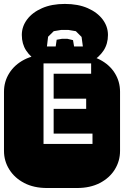

<svg xmlns="http://www.w3.org/2000/svg" viewBox="-22 -943 622 963"><path d="M213.9 0Q147.9 0 99.6 -25.1Q51.3 -50.3 24.7 -92.8Q-2 -135.3 -2 -186V-482.9Q-2 -534.2 24.7 -576.4Q51.3 -618.7 99.6 -643.8Q147.9 -668.9 213.9 -668.9H364.3Q430.2 -668.9 478.8 -643.8Q527.3 -618.7 553.7 -576.4Q580.1 -534.2 580.1 -482.9V-186Q580.1 -135.3 553.7 -92.8Q527.3 -50.3 478.8 -25.1Q430.2 0 364.3 0ZM196.3 -221.2H441.9V-272.9H247.1V-397H410.2V-448.2H247.1V-573.2H435.1V-625H196.3ZM172.4 -631.3Q130.9 -656.2 109.1 -689.7Q87.4 -723.1 87.4 -767.6Q87.4 -810.1 114 -845.5Q140.6 -880.9 189 -902.1Q237.3 -923.3 303.2 -923.3Q369.6 -923.3 418 -902.1Q466.3 -880.9 492.9 -845.5Q519.5 -810.1 519.5 -767.6Q519.5 -723.1 497.6 -689.7Q475.6 -656.2 434.6 -631.3ZM213.4 -710H257.3L262.2 -743.7L289.6 -748.5H315.4L344.2 -741.7L349.6 -710H393.6L387.2 -757.8L358.4 -786.6L320.3 -793H285.6L247.6 -786.6L219.2 -758.8Z"/></svg>

Font: Monofett
Style: Regular
Weight: 400
Designer: Vernon Adams
Foundry: Vernon Adams
Version: Version 1.100; ttfautohint (v1.8.4.7-5d5b);gftools[0.9.28]